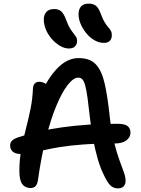

<svg xmlns="http://www.w3.org/2000/svg" viewBox="-20 -1031 780 1061"><path d="M631 10Q606 10 588.5 -8Q571 -26 552 -68Q534 -104 519 -156.5Q504 -209 493.5 -268Q483 -327 477 -380Q470 -445 464 -488Q458 -531 451.5 -556Q445 -581 436 -591.5Q427 -602 412 -602Q386 -602 354.5 -562Q323 -522 292 -448Q261 -374 234.5 -270Q208 -166 190 -38Q187 -15 177.5 -3.5Q168 8 149 8Q119 8 103 -13.5Q87 -35 87 -87Q87 -147 97.5 -204Q108 -261 122.5 -316.5Q137 -372 148.5 -428.5Q160 -485 162 -542Q163 -559 171.5 -569Q180 -579 197 -579Q213 -579 229 -570.5Q245 -562 258 -542L213 -529Q257 -617 307 -663.5Q357 -710 415 -710Q477 -710 509.5 -675.5Q542 -641 558.5 -569Q575 -497 587 -381Q596 -302 610.5 -244.5Q625 -187 639.5 -147.5Q654 -108 664 -80.5Q674 -53 674 -32Q674 -12 663 -1Q652 10 631 10ZM96 -180Q65 -180 50.5 -193Q36 -206 36 -227Q36 -242 45.5 -252.5Q55 -263 77 -271Q185 -308 324 -327.5Q463 -347 627 -347Q670 -347 685.5 -334Q701 -321 701 -298Q701 -272 678 -255Q655 -238 613 -238Q512 -238 438.5 -232.5Q365 -227 312.5 -218.5Q260 -210 222 -201Q184 -192 154.5 -186Q125 -180 96 -180ZM554 -794Q528 -794 503 -808Q478 -822 458 -846Q438 -870 426 -898Q414 -926 414 -952Q414 -979 427.5 -995Q441 -1011 471 -1011Q494 -1011 509.5 -999.5Q525 -988 538 -952Q548 -925 558 -908.5Q568 -892 577.5 -881.5Q587 -871 592.5 -861Q598 -851 598 -837Q598 -817 587 -805.5Q576 -794 554 -794ZM361 -763Q336 -763 311 -778Q286 -793 265.5 -816.5Q245 -840 233.5 -868Q222 -896 222 -923Q222 -949 236 -965Q250 -981 280 -981Q303 -981 318 -968.5Q333 -956 346 -920Q356 -892 366.5 -875Q377 -858 386 -847Q395 -836 400.5 -827Q406 -818 406 -805Q406 -786 394.5 -774.5Q383 -763 361 -763Z"/></svg>

Font: Shantell Sans Medium
Style: Regular
Weight: 500
Designer: Stephen Nixon, Anya Danilova, Shantell Martin
Foundry: Arrow Type
Version: Version 1.011;[c5ecc13dd]